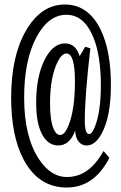

<svg xmlns="http://www.w3.org/2000/svg" viewBox="-20 -816 540 858"><path d="M360.8 -606.9 383.8 -600.1Q358.9 -386.7 358.9 -276.4Q358.9 -216.8 378.4 -216.8Q390.6 -216.8 403.3 -247.6Q430.7 -315.4 430.7 -434.6Q430.7 -565.9 397.5 -648.4Q356.4 -750 276.4 -750Q195.8 -750 141.6 -647.5Q87.9 -544.9 87.9 -380.4Q87.9 -203.1 155.3 -103Q208 -24.9 278.8 -24.9Q343.3 -24.9 392.1 -72.8Q416.5 -96.2 442.9 -141.1L468.8 -110.4Q400.4 22 278.3 22Q149.9 22 83.5 -106.9Q29.8 -210.9 29.8 -379.4Q29.8 -562.5 94.7 -676.8Q162.6 -795.9 270 -795.9Q374.5 -795.9 429.7 -683.6Q475.6 -589.8 475.6 -436Q475.6 -294.4 434.1 -218.8Q405.3 -166 367.7 -166Q340.3 -166 325.7 -191.9Q317.4 -207.5 315.9 -231.9Q291.5 -166 240.2 -166Q197.8 -166 171.9 -209Q141.6 -258.8 141.6 -356Q141.6 -480 183.1 -556.2Q219.2 -622.1 270.5 -622.1Q318.4 -622.1 335.9 -564.9ZM276.9 -577.1Q257.3 -577.1 239.3 -543Q203.6 -474.6 203.6 -354.5Q203.6 -277.3 219.7 -239.7Q231.4 -212.9 249 -212.9Q268.6 -212.9 285.2 -252.9Q314.9 -324.2 314.9 -452.6Q314.9 -577.1 276.9 -577.1Z"/></svg>

Font: BIZ UDMincho
Style: Regular
Weight: 400
Monospace: yes
Designer: TypeBank Co., Ltd.
Foundry: Morisawa Inc.
Version: Version 1.06